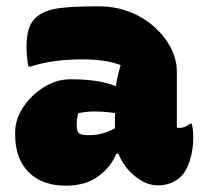

<svg xmlns="http://www.w3.org/2000/svg" viewBox="-20 -578 640 608"><path d="M540 -351V-174Q542 -173 549 -173Q566 -173 581 -186H587Q589 -180 590.5 -169Q592 -158 592 -144Q592 -104 581.5 -71Q571 -38 556 -22Q539 -5 520 2Q501 9 480 9Q443 9 407.5 -20Q372 -49 355 -91H348Q332 -50 291.5 -20Q251 10 189 10Q113 10 70.5 -33Q28 -76 28 -151V-160Q28 -200 53.5 -238.5Q79 -277 119 -302Q159 -327 203 -327Q249 -327 285 -321.5Q321 -316 347 -305Q349 -321 353 -338Q357 -355 362 -372Q335 -382 305.5 -386Q276 -390 242 -390Q198 -390 157.5 -385Q117 -380 76 -367H70Q64 -397 64 -430Q64 -458 69.5 -480.5Q75 -503 90 -519Q105 -534 127 -542.5Q149 -551 188.5 -554.5Q228 -558 293 -558Q345 -558 390 -540.5Q435 -523 468.5 -493Q502 -463 521 -426.5Q540 -390 540 -351ZM223 -180Q223 -162 230 -156Q237 -150 259 -150Q283 -150 303 -155Q323 -160 344 -172V-220Q310 -225 277 -225Q264 -225 251.5 -223.5Q239 -222 228 -220Q225 -210 224 -201.5Q223 -193 223 -182Z"/></svg>

Font: Recursive Mn Csl St Blk
Style: Regular
Weight: 900
Monospace: yes
Version: Version 1.079;hotconv 1.0.112;makeotfexe 2.5.65598; ttfautoh